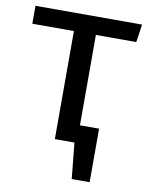

<svg xmlns="http://www.w3.org/2000/svg" viewBox="-79 -584 608 791"><g transform="rotate(10 225.5 -188.5)"><path d="M271 -452V-74H351V150H276L261 0H179V-452H5V-527H451L440 -452Z"/></g></svg>

Font: Fira Sans
Style: Regular
Weight: 400
Designer: bBox Type GmbH & Carrois Corporate GbR & Edenspiekermann AG
Foundry: bBox Type GmbH & Carrois Corporate GbR & Edenspiekermann AG
Version: Version 4.301